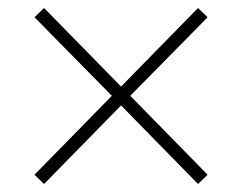

<svg xmlns="http://www.w3.org/2000/svg" viewBox="-20 -589 612 479"><path d="M66 -153 259 -350 66 -546 90 -569 282 -373 474 -569 498 -546 305 -350 498 -153 474 -130 282 -326 90 -130Z"/></svg>

Font: Maitree ExtraLight
Style: Regular
Weight: 250
Designer: CadsonDemak Team
Foundry: CadsonDemak
Version: Version 1.002